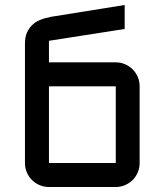

<svg xmlns="http://www.w3.org/2000/svg" viewBox="-20 -750 660 770"><path d="M175.8 0Q156.2 0 138.7 -7.6Q121.1 -15.1 108.2 -28.1Q95.2 -41 87.6 -58.6Q80.1 -76.2 80.1 -96.2V-574.7Q80.1 -600.6 87.6 -618.2Q95.2 -635.7 108.2 -648.7Q121.1 -661.6 138.7 -669.2Q156.2 -676.8 184.6 -682.6L480 -730V-633.8L176.3 -586.4V-500H444.3Q463.9 -500 481.4 -492.4Q499 -484.9 512 -471.9Q524.9 -459 532.5 -441.4Q540 -423.8 540 -403.8V-96.2Q540 -76.2 532.5 -58.6Q524.9 -41 512 -28.1Q499 -15.1 481.4 -7.6Q463.9 0 444.3 0ZM444.3 -96.2V-403.8H176.3V-96.2Z"/></svg>

Font: Aldrich [RUS by Daymarius]
Style: Regular
Weight: 400
Designer: Matthew Desmond
Foundry: Matthew Desmond
Version: Version 1.002 August 24, 2018